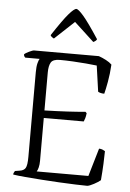

<svg xmlns="http://www.w3.org/2000/svg" viewBox="-62 -998 707 1044"><g transform="rotate(5 291.5 -476.5)"><path d="M455 0Q431 0 390 -1.5Q349 -3 300.5 -5.5Q252 -8 203.5 -11.5Q155 -15 114 -18.5Q73 -22 48 -26Q48 -32 51 -37.5Q54 -43 56 -46L81 -50Q104 -53 113 -68Q122 -83 122 -129V-591Q122 -622 127 -641Q132 -660 137 -665H58Q55 -668 52.5 -671.5Q50 -675 50 -683Q56 -689 75.5 -698.5Q95 -708 103 -708H456Q476 -701 496 -690.5Q516 -680 528 -668Q525 -617 517 -573Q509 -529 503 -507Q491 -507 482 -509.5Q473 -512 469 -515L449 -656Q425 -659 390 -662Q355 -665 317 -667Q279 -669 247 -669Q209 -669 198 -650Q187 -631 187 -595V-388Q258 -390 312 -393Q366 -396 410 -400L417 -393Q415 -376 411.5 -364.5Q408 -353 405 -347H187V-113Q187 -92 183 -76.5Q179 -61 174 -54H456L501 -207Q512 -207 521 -203Q530 -199 534 -196Q534 -171 532 -127Q530 -83 526 -37Q513 -26 490.5 -14Q468 -2 455 0ZM204 -782Q187 -791 185 -799Q242 -886 271 -919.5Q300 -953 312 -953Q323 -953 352 -919.5Q381 -886 438 -799Q436 -790 419 -782L311 -882Z"/></g></svg>

Font: Texturina 72pt ExtraLight
Style: Regular
Weight: 200
Designer: Guillermo Torres Carreño
Foundry: Omnibus-Type
Version: Version 1.002; ttfautohint (v1.8.3)